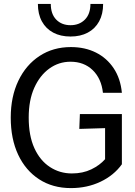

<svg xmlns="http://www.w3.org/2000/svg" viewBox="-20 -951 690 983"><path d="M343 12Q250 12 180.5 -33Q111 -78 73 -159Q35 -240 35 -349Q35 -456 74 -537.5Q113 -619 182.5 -664.5Q252 -710 343 -710Q415 -710 471 -682Q527 -654 562 -601.5Q597 -549 604 -476H507Q499 -549 454.5 -592Q410 -635 341 -635Q281 -635 232.5 -600Q184 -565 155.5 -501.5Q127 -438 127 -349Q127 -256 156 -192.5Q185 -129 235.5 -96Q286 -63 348 -63Q404 -63 447.5 -84Q491 -105 518 -136V-295L386 -291L389 -367H604V-110Q563 -53 494.5 -20.5Q426 12 343 12ZM341 -764Q290 -764 252.5 -784Q215 -804 194.5 -841.5Q174 -879 174 -931H240Q240 -879 268 -850.5Q296 -822 341 -822Q386 -822 414.5 -850.5Q443 -879 443 -931H508Q508 -879 487.5 -841.5Q467 -804 429.5 -784Q392 -764 341 -764Z"/></svg>

Font: Azeret Mono Thin Light
Style: Regular
Weight: 300
Version: Version 1.002